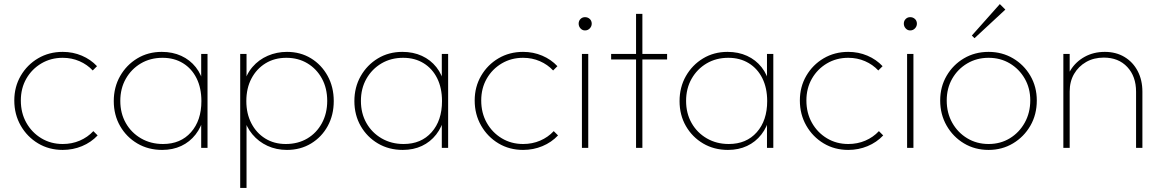

<svg xmlns="http://www.w3.org/2000/svg" viewBox="-20 -724 5683 940"><path d="M287 10Q220 10 166.5 -22Q113 -54 81.5 -109Q50 -164 50 -232Q50 -299 81.5 -353Q113 -407 166.5 -438.5Q220 -470 287 -470Q337 -470 380.5 -451.5Q424 -433 455 -400L434 -379Q407 -408 369 -424.5Q331 -441 287 -441Q229 -441 182.5 -413.5Q136 -386 109 -339Q82 -292 82 -232Q82 -171 109 -123Q136 -75 182.5 -47Q229 -19 287 -19Q332 -19 370.5 -35.5Q409 -52 437 -82L458 -61Q426 -27 381.5 -8.5Q337 10 287 10Z M774 10Q706 10 652.5 -21.5Q599 -53 568 -107Q537 -161 537 -229Q537 -297 568 -351.5Q599 -406 652 -438Q705 -470 772 -470Q825 -470 867.5 -450.5Q910 -431 938.5 -395Q967 -359 978 -309V-152Q966 -102 937.5 -65.5Q909 -29 867.5 -9.5Q826 10 774 10ZM778 -19Q864 -19 915 -76.5Q966 -134 966 -229Q966 -293 942.5 -340.5Q919 -388 876 -414.5Q833 -441 776 -441Q716 -441 669.5 -413.5Q623 -386 596 -338.5Q569 -291 569 -230Q569 -169 596 -121.5Q623 -74 670.5 -46.5Q718 -19 778 -19ZM965 0V-123L974 -237L965 -348V-460H996V0Z M1385 10Q1333 10 1289.5 -10Q1246 -30 1215.5 -66.5Q1185 -103 1173 -152V-309Q1185 -360 1216 -396Q1247 -432 1291 -451Q1335 -470 1385 -470Q1451 -470 1502.5 -438.5Q1554 -407 1584 -352.5Q1614 -298 1614 -229Q1614 -161 1584.5 -107Q1555 -53 1503 -21.5Q1451 10 1385 10ZM1156 196V-460H1187V-348L1177 -237L1187 -123V196ZM1379 -19Q1439 -19 1484.5 -46Q1530 -73 1556 -121Q1582 -169 1582 -230Q1582 -292 1556 -339.5Q1530 -387 1485 -414Q1440 -441 1382 -441Q1324 -441 1280 -414Q1236 -387 1211 -339.5Q1186 -292 1186 -229Q1186 -168 1210.5 -120.5Q1235 -73 1278.5 -46Q1322 -19 1379 -19Z M1952 10Q1884 10 1830.5 -21.5Q1777 -53 1746 -107Q1715 -161 1715 -229Q1715 -297 1746 -351.5Q1777 -406 1830 -438Q1883 -470 1950 -470Q2003 -470 2045.5 -450.5Q2088 -431 2116.5 -395Q2145 -359 2156 -309V-152Q2144 -102 2115.5 -65.5Q2087 -29 2045.5 -9.5Q2004 10 1952 10ZM1956 -19Q2042 -19 2093 -76.5Q2144 -134 2144 -229Q2144 -293 2120.5 -340.5Q2097 -388 2054 -414.5Q2011 -441 1954 -441Q1894 -441 1847.5 -413.5Q1801 -386 1774 -338.5Q1747 -291 1747 -230Q1747 -169 1774 -121.5Q1801 -74 1848.5 -46.5Q1896 -19 1956 -19ZM2143 0V-123L2152 -237L2143 -348V-460H2174V0Z M2541 10Q2474 10 2420.5 -22Q2367 -54 2335.5 -109Q2304 -164 2304 -232Q2304 -299 2335.5 -353Q2367 -407 2420.5 -438.5Q2474 -470 2541 -470Q2591 -470 2634.5 -451.5Q2678 -433 2709 -400L2688 -379Q2661 -408 2623 -424.5Q2585 -441 2541 -441Q2483 -441 2436.5 -413.5Q2390 -386 2363 -339Q2336 -292 2336 -232Q2336 -171 2363 -123Q2390 -75 2436.5 -47Q2483 -19 2541 -19Q2586 -19 2624.5 -35.5Q2663 -52 2691 -82L2712 -61Q2680 -27 2635.5 -8.5Q2591 10 2541 10Z M2829 0V-460H2860V0ZM2844 -575Q2831 -575 2822 -585Q2813 -595 2813 -608Q2813 -622 2822 -631Q2831 -640 2844 -640Q2858 -640 2867.5 -631Q2877 -622 2877 -608Q2877 -595 2867.5 -585Q2858 -575 2844 -575Z M3094 0V-656H3125V0ZM2972 -433V-460H3246V-433Z M3544 10Q3476 10 3422.5 -21.5Q3369 -53 3338 -107Q3307 -161 3307 -229Q3307 -297 3338 -351.5Q3369 -406 3422 -438Q3475 -470 3542 -470Q3595 -470 3637.5 -450.5Q3680 -431 3708.5 -395Q3737 -359 3748 -309V-152Q3736 -102 3707.5 -65.5Q3679 -29 3637.5 -9.5Q3596 10 3544 10ZM3548 -19Q3634 -19 3685 -76.5Q3736 -134 3736 -229Q3736 -293 3712.5 -340.5Q3689 -388 3646 -414.5Q3603 -441 3546 -441Q3486 -441 3439.5 -413.5Q3393 -386 3366 -338.5Q3339 -291 3339 -230Q3339 -169 3366 -121.5Q3393 -74 3440.5 -46.5Q3488 -19 3548 -19ZM3735 0V-123L3744 -237L3735 -348V-460H3766V0Z M4133 10Q4066 10 4012.5 -22Q3959 -54 3927.5 -109Q3896 -164 3896 -232Q3896 -299 3927.5 -353Q3959 -407 4012.5 -438.5Q4066 -470 4133 -470Q4183 -470 4226.5 -451.5Q4270 -433 4301 -400L4280 -379Q4253 -408 4215 -424.5Q4177 -441 4133 -441Q4075 -441 4028.5 -413.5Q3982 -386 3955 -339Q3928 -292 3928 -232Q3928 -171 3955 -123Q3982 -75 4028.5 -47Q4075 -19 4133 -19Q4178 -19 4216.5 -35.5Q4255 -52 4283 -82L4304 -61Q4272 -27 4227.5 -8.5Q4183 10 4133 10Z M4421 0V-460H4452V0ZM4436 -575Q4423 -575 4414 -585Q4405 -595 4405 -608Q4405 -622 4414 -631Q4423 -640 4436 -640Q4450 -640 4459.5 -631Q4469 -622 4469 -608Q4469 -595 4459.5 -585Q4450 -575 4436 -575Z M4820 10Q4753 10 4699.5 -22Q4646 -54 4614.5 -109Q4583 -164 4583 -232Q4583 -299 4614.5 -353Q4646 -407 4699.5 -438.5Q4753 -470 4820 -470Q4886 -470 4939.5 -438.5Q4993 -407 5024.5 -353Q5056 -299 5056 -232Q5056 -163 5024.5 -108.5Q4993 -54 4939.5 -22Q4886 10 4820 10ZM4820 -19Q4878 -19 4924 -47Q4970 -75 4997 -123.5Q5024 -172 5024 -233Q5024 -292 4997 -339Q4970 -386 4924 -413.5Q4878 -441 4820 -441Q4762 -441 4715.5 -413.5Q4669 -386 4642 -339Q4615 -292 4615 -232Q4615 -171 4642 -123Q4669 -75 4715.5 -47Q4762 -19 4820 -19ZM4751 -537 4738 -550 4875 -704 4902 -677Z M5542 0V-275Q5542 -350 5499 -396Q5456 -442 5384 -442Q5335 -442 5297.5 -420.5Q5260 -399 5238.5 -362Q5217 -325 5217 -276L5196 -288Q5196 -340 5221.5 -381Q5247 -422 5290.5 -446Q5334 -470 5389 -470Q5444 -470 5485.5 -445Q5527 -420 5550 -376Q5573 -332 5573 -275V0ZM5186 0V-460H5217V0Z"/></svg>

Font: Outfit Thin Thin
Style: Regular
Weight: 250
Version: Version 1.100;gftools[0.9.27]